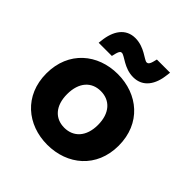

<svg xmlns="http://www.w3.org/2000/svg" viewBox="-190 -838 989 989"><g transform="rotate(45 304.5 -343.0)"><path d="M304 12C450 12 568 -84 568 -245C568 -407 450 -503 304 -503C159 -503 41 -407 41 -245C41 -84 159 12 304 12ZM304 -379C371 -379 417 -331 417 -245C417 -160 371 -112 304 -112C237 -112 192 -160 192 -245C192 -331 237 -379 304 -379ZM120 -547H216L219 -559C226 -592 234 -595 241 -595C262 -595 304 -547 371 -547C442 -547 479 -603 487 -681L489 -698H393L390 -686C383 -654 374 -650 366 -650C348 -650 304 -698 237 -698C167 -698 130 -642 122 -564Z"/></g></svg>

Font: Falling Sky
Style: Bd+
Weight: 400
Designer: Paul D. Hunt
Foundry: Adobe Systems Incorporated
Version: Version 1.02